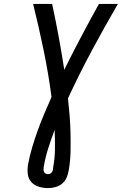

<svg xmlns="http://www.w3.org/2000/svg" viewBox="-20 -755 640 980"><path d="M225 205Q201 205 178 198Q155 191 140 174.5Q125 158 122 134Q119 110 123 86Q131 42 144 -2Q157 -46 172.5 -89Q188 -132 206 -174.5Q224 -217 243 -260Q227 -381 202.5 -499.5Q178 -618 149 -735H246Q264 -652 279.5 -568Q295 -484 308 -399Q350 -484 394.5 -568Q439 -652 485 -735H582Q513 -617 448.5 -496.5Q384 -376 327 -253Q332 -208 335.5 -163Q339 -118 340 -72Q341 -26 340 20.5Q339 67 331 113Q328 132 320.5 150.5Q313 169 297.5 182Q282 195 262.5 200Q243 205 225 205ZM225 134Q231 134 236 131.5Q241 129 244.5 124Q248 119 249.5 113.5Q251 108 251 102Q260 54 260.5 5Q261 -44 259 -92Q241 -45 226 2.5Q211 50 203 98Q202 104 202 110.5Q202 117 204.5 122.5Q207 128 213 131Q219 134 225 134Z"/></svg>

Font: Iosevka Curly Slab MdExObl
Style: Regular
Weight: 500
Width: 7
Italic angle: -9°
Monospace: yes
Designer: Belleve Invis
Foundry: Belleve Invis
Version: Version 11.1.0; ttfautohint (v1.8.3)